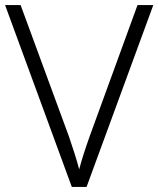

<svg xmlns="http://www.w3.org/2000/svg" viewBox="-20 -827 622 754"><path d="M582 -807H520L333 -294C314 -241 301 -200 291 -162C281 -200 267 -244 250 -293L61 -807H0L262 -93H320Z"/></svg>

Font: Noto Sans Telugu UI Light
Style: Regular
Weight: 300
Designer: Jelle Bosma - Monotype Design Team
Foundry: Monotype Imaging Inc.
Version: Version 2.005